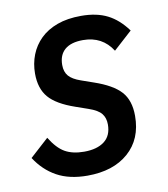

<svg xmlns="http://www.w3.org/2000/svg" viewBox="-67 -589 575 659"><g transform="rotate(-10 220.5 -260.0)"><path d="M186 12Q123 12 79.5 -12Q36 -36 7 -81L72 -140Q96 -101 122.5 -86Q149 -71 189 -71Q234 -71 259.5 -90.5Q285 -110 285 -149Q285 -172 273 -187Q261 -202 229 -213L186 -228Q122 -250 95.5 -281Q69 -312 69 -364Q69 -399 81 -429.5Q93 -460 116.5 -483Q140 -506 175.5 -519Q211 -532 259 -532Q313 -532 350.5 -513Q388 -494 418 -453L353 -394Q318 -449 251 -449Q209 -449 187.5 -430.5Q166 -412 166 -377Q166 -353 178.5 -338.5Q191 -324 220 -314L263 -299Q327 -277 354.5 -246.5Q382 -216 382 -162Q382 -81 329 -34.5Q276 12 186 12Z"/></g></svg>

Font: IBM Plex Sans Condensed Medium
Style: Italic
Weight: 500
Width: 3
Italic angle: -11°
Designer: Mike Abbink, Paul van der Laan, Pieter van Rosmalen
Foundry: Bold Monday
Version: Version 1.3